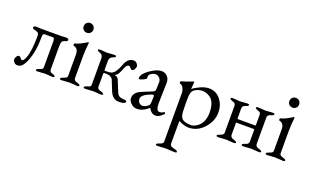

<svg xmlns="http://www.w3.org/2000/svg" viewBox="-94 -1100 3028 1869"><g transform="rotate(20 1420.0 -165.5)"><path d="M77 -49Q95 -47 113 -94Q141 -169 141 -319Q141 -346 129.5 -354.5Q118 -363 88 -369Q83 -370 77 -375.5Q71 -381 71 -388Q71 -393 80 -398Q89 -403 93 -403Q106 -403 121 -401.5Q136 -400 147 -400H356Q369 -400 385.5 -401.5Q402 -403 414 -403Q418 -403 427 -398Q436 -393 436 -388Q436 -381 430 -375.5Q424 -370 419 -369Q392 -363 382.5 -350.5Q373 -338 373 -300V-62Q373 -49 378.5 -41Q384 -33 390 -30.5Q396 -28 409 -24Q432 -16 432 -6Q432 3 412 3Q392 3 372.5 0.5Q353 -2 336 -2Q319 -2 298.5 0.5Q278 3 259 3Q239 3 239 -6Q239 -16 262 -24Q273 -27 277.5 -28.5Q282 -30 289.5 -34.5Q297 -39 300 -45.5Q303 -52 303 -62V-323Q303 -361 287 -361H198Q181 -361 181 -323Q181 -135 117 -28Q93 14 54 14Q32 14 18.5 -1Q5 -16 5 -31Q5 -45 15.5 -61.5Q26 -78 40 -78Q48 -78 59.5 -63.5Q71 -49 77 -49Z M626 -434Q633 -434 633 -429Q624 -337 624 -294V-62Q624 -52 627 -45.5Q630 -39 639 -34.5Q648 -30 651 -29Q654 -28 667 -24Q690 -16 690 -6Q690 3 670 3Q651 3 628.5 0.5Q606 -2 589 -2Q572 -2 550 0.5Q528 3 508 3Q488 3 488 -6Q488 -16 511 -24Q544 -34 551 -46Q554 -53 554 -62V-279Q554 -342 507 -352Q499 -354 499 -365Q499 -375 506 -377Q535 -384 563.5 -398.5Q592 -413 608 -423.5Q624 -434 626 -434ZM530 -565Q530 -587 544.5 -601.5Q559 -616 580 -616Q602 -616 616.5 -601.5Q631 -587 631 -565Q631 -544 616.5 -529.5Q602 -515 580 -515Q559 -515 544.5 -529.5Q530 -544 530 -565Z M799 -330Q799 -367 762 -378Q739 -386 739 -396Q739 -405 762 -405Q782 -405 798.5 -402.5Q815 -400 832 -400Q849 -400 866.5 -402.5Q884 -405 904 -405Q927 -405 927 -396Q927 -386 904 -378Q867 -367 867 -328V-235Q867 -227 878 -227Q922 -227 941 -234Q963 -243 980 -268.5Q997 -294 1010 -327.5Q1023 -361 1024 -363Q1053 -418 1102 -418Q1124 -418 1137.5 -402.5Q1151 -387 1151 -372Q1151 -358 1140.5 -341.5Q1130 -325 1116 -325Q1108 -325 1096.5 -339.5Q1085 -354 1079 -354Q1075 -354 1072 -353.5Q1069 -353 1066 -351.5Q1063 -350 1061.5 -349Q1060 -348 1057 -345Q1054 -342 1053 -340.5Q1052 -339 1049 -335Q1046 -331 1045 -330Q1042 -325 1032.5 -299.5Q1023 -274 1010 -252Q997 -230 980 -225Q974 -222 980 -220Q1006 -218 1019 -192Q1024 -181 1043.5 -131Q1063 -81 1070 -66Q1077 -53 1086.5 -44.5Q1096 -36 1111 -33Q1126 -30 1131.5 -29.5Q1137 -29 1155 -28Q1170 -28 1170 -12Q1170 -7 1163.5 -2Q1157 3 1141.5 6.5Q1126 10 1103 10Q1051 10 1021 -36Q1011 -51 989.5 -108Q968 -165 963 -174Q949 -195 923 -202Q908 -205 877 -205Q867 -205 867 -196V-62Q867 -56 868 -51.5Q869 -47 872.5 -43.5Q876 -40 878 -37.5Q880 -35 886 -32.5Q892 -30 894 -29.5Q896 -29 903.5 -26.5Q911 -24 912 -24Q935 -16 935 -6Q935 3 912 3Q892 3 871.5 0.5Q851 -2 834 -2Q817 -2 796.5 0.5Q776 3 756 3Q733 3 733 -6Q733 -16 756 -24Q758 -25 767.5 -27.5Q777 -30 780 -31Q783 -32 789 -36Q795 -40 797 -45.5Q799 -51 799 -59Z M1509 -32Q1534 -32 1549 -46Q1553 -50 1559 -46.5Q1565 -43 1565 -37Q1565 -28 1537.5 -7Q1510 14 1485 14Q1460 14 1443.5 1Q1427 -12 1420 -25Q1413 -38 1411 -38Q1407 -38 1393 -25Q1379 -12 1351.5 1Q1324 14 1288 14Q1257 14 1229.5 -11Q1202 -36 1202 -65Q1202 -125 1275 -155L1377 -197Q1396 -205 1400 -211Q1404 -217 1405 -237L1407 -301Q1408 -327 1391 -346Q1374 -365 1348 -365Q1331 -365 1312 -354.5Q1293 -344 1287 -333Q1283 -326 1283 -314Q1283 -312 1283.5 -307Q1284 -302 1284 -300Q1284 -291 1255.5 -278Q1227 -265 1215 -265Q1207 -265 1207 -274Q1207 -308 1247 -343Q1276 -369 1318 -391.5Q1360 -414 1396 -414Q1431 -414 1455 -388Q1479 -362 1478 -325L1473 -109Q1473 -32 1509 -32ZM1282 -87Q1282 -61 1298 -46.5Q1314 -32 1331 -32Q1360 -32 1391 -59Q1402 -68 1403 -99L1405 -148Q1406 -169 1396 -169Q1389 -169 1382 -166Q1282 -132 1282 -87Z M1840 -17Q1857 -17 1877.5 -26Q1898 -35 1919.5 -54Q1941 -73 1955.5 -109.5Q1970 -146 1970 -193Q1970 -247 1955.5 -285Q1941 -323 1917.5 -339.5Q1894 -356 1874 -362.5Q1854 -369 1834 -369Q1786 -369 1748 -340Q1725 -323 1722 -269Q1722 -261 1721.5 -239.5Q1721 -218 1721 -205Q1721 -157 1723 -115Q1726 -62 1747 -42Q1774 -17 1840 -17ZM1651 220V-287Q1651 -304 1639 -329.5Q1627 -355 1605 -360Q1597 -362 1597 -373Q1597 -383 1604 -385Q1646 -395 1720 -425L1721 -426H1722Q1728 -426 1728 -417Q1728 -412 1725.5 -389Q1723 -366 1723 -357Q1723 -349 1724 -348Q1743 -367 1793.5 -390.5Q1844 -414 1886 -414Q1960 -414 2005 -357Q2050 -300 2050 -225Q2050 -133 1983.5 -59.5Q1917 14 1825 14Q1803 14 1771 4.5Q1739 -5 1725 -18Q1721 -18 1721 33V220Q1721 228 1724.5 233.5Q1728 239 1736 243.5Q1744 248 1749.5 250Q1755 252 1766 254.5Q1777 257 1779 258Q1802 266 1802 276Q1802 285 1780 285Q1760 285 1731.5 282.5Q1703 280 1686 280Q1669 280 1647.5 282.5Q1626 285 1606 285Q1585 285 1585 276Q1585 266 1608 258Q1641 248 1648 236Q1651 229 1651 220Z M2435 -337Q2435 -355 2426.5 -363Q2418 -371 2400 -376Q2377 -384 2377 -394Q2377 -403 2400 -403Q2420 -403 2437.5 -400.5Q2455 -398 2472 -398Q2489 -398 2507.5 -400.5Q2526 -403 2546 -403Q2569 -403 2569 -394Q2569 -384 2546 -376Q2532 -372 2525.5 -369Q2519 -366 2512 -358Q2505 -350 2505 -337V-63Q2505 -51 2513 -42.5Q2521 -34 2527.5 -31Q2534 -28 2549 -24Q2572 -16 2572 -6Q2572 3 2549 3Q2529 3 2508.5 0.5Q2488 -2 2471 -2Q2454 -2 2433.5 0.5Q2413 3 2393 3Q2370 3 2370 -6Q2370 -16 2393 -24Q2407 -28 2413.5 -31Q2420 -34 2427.5 -42Q2435 -50 2435 -63V-186Q2435 -191 2431 -191H2248Q2245 -191 2245 -184V-63Q2245 -50 2253.5 -41.5Q2262 -33 2267.5 -31Q2273 -29 2289 -24Q2312 -16 2312 -6Q2312 3 2289 3Q2269 3 2248.5 0.5Q2228 -2 2211 -2Q2194 -2 2173.5 0.5Q2153 3 2133 3Q2110 3 2110 -6Q2110 -16 2133 -24Q2165 -34 2172 -47Q2175 -53 2175 -63V-337Q2175 -350 2169 -358Q2163 -366 2156.5 -369Q2150 -372 2137 -376Q2114 -384 2114 -394Q2114 -403 2137 -403Q2157 -403 2175.5 -400.5Q2194 -398 2211 -398Q2228 -398 2245.5 -400.5Q2263 -403 2283 -403Q2306 -403 2306 -394Q2306 -384 2283 -376Q2270 -372 2263.5 -369Q2257 -366 2251 -358Q2245 -350 2245 -337V-234Q2245 -228 2255 -228H2430Q2435 -228 2435 -236Z M2757 -434Q2764 -434 2764 -429Q2755 -337 2755 -294V-62Q2755 -52 2758 -45.5Q2761 -39 2770 -34.5Q2779 -30 2782 -29Q2785 -28 2798 -24Q2821 -16 2821 -6Q2821 3 2801 3Q2782 3 2759.5 0.5Q2737 -2 2720 -2Q2703 -2 2681 0.5Q2659 3 2639 3Q2619 3 2619 -6Q2619 -16 2642 -24Q2675 -34 2682 -46Q2685 -53 2685 -62V-279Q2685 -342 2638 -352Q2630 -354 2630 -365Q2630 -375 2637 -377Q2666 -384 2694.5 -398.5Q2723 -413 2739 -423.5Q2755 -434 2757 -434ZM2661 -565Q2661 -587 2675.5 -601.5Q2690 -616 2711 -616Q2733 -616 2747.5 -601.5Q2762 -587 2762 -565Q2762 -544 2747.5 -529.5Q2733 -515 2711 -515Q2690 -515 2675.5 -529.5Q2661 -544 2661 -565Z"/></g></svg>

Font: EB Garamond SC 12
Style: Regular
Weight: 400
Version: Version 0.016 ; ttfautohint (v0.97) -l 8 -r 50 -G 200 -x 0 -